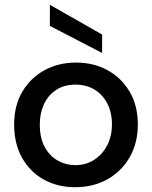

<svg xmlns="http://www.w3.org/2000/svg" viewBox="-20 -769 633 801"><path d="M293 12Q221 12 163.5 -19.5Q106 -51 72.5 -110Q39 -169 39 -249Q39 -329 73.5 -387Q108 -445 166.5 -476.5Q225 -508 297 -508Q369 -508 427 -477Q485 -446 520 -388Q555 -330 555 -249Q555 -173 521.5 -114Q488 -55 429 -21.5Q370 12 293 12ZM294 -80Q338 -80 372.5 -102Q407 -124 427 -162.5Q447 -201 447 -250Q447 -300 427.5 -337.5Q408 -375 374 -395.5Q340 -416 295 -416Q248 -416 214.5 -394Q181 -372 163.5 -334.5Q146 -297 146 -249Q146 -194 166.5 -156Q187 -118 221 -99Q255 -80 294 -80ZM406 -548 188 -661V-749L406 -625Z"/></svg>

Font: Rethink Sans Medium
Style: Regular
Weight: 500
Designer: The Rethink Sans project authors (Hans Thiessen). DM Sans designed by Colophon Foundry.
Foundry: Rethink Communications LLC
Version: Version 1.001